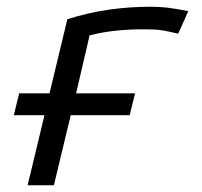

<svg xmlns="http://www.w3.org/2000/svg" viewBox="-20 -550 600 570"><path d="M62 0 112 -208H21L37 -273H127L180 -493Q244 -513 304.5 -521.5Q365 -530 426 -530Q453 -530 475 -527.5Q497 -525 539 -517L509 -450Q484 -456 467 -459Q450 -462 435.5 -462.5Q421 -463 401 -463Q365 -463 325 -459Q285 -455 246 -445L206 -273H381L365 -208H190L140 0Z"/></svg>

Font: Ubuntu Sans Mono
Style: Italic
Weight: 400
Italic angle: -13.5°
Monospace: yes
Designer: Dalton Maag Ltd
Foundry: Dalton Maag Ltd
Version: Version 1.006